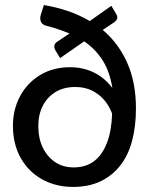

<svg xmlns="http://www.w3.org/2000/svg" viewBox="-20 -730 599 757"><path d="M268 7Q200 7 146 -23Q92 -53 61.5 -107.5Q31 -162 31 -234Q31 -298 59 -350.5Q87 -403 138 -434Q189 -465 257 -465Q290 -465 320 -456Q350 -447 376 -429Q402 -411 423 -383Q413 -447 385 -491.5Q357 -536 312 -567L217 -501L197 -534Q193 -543 194.5 -551Q196 -559 205 -565L254 -598Q237 -605 216 -612.5Q195 -620 164 -628Q147 -632 141.5 -644Q136 -656 141 -672L153 -710Q202 -702 247.5 -686.5Q293 -671 334 -647L419 -707L438 -675Q444 -666 442 -657.5Q440 -649 430 -642L385 -612Q447 -560 481.5 -482.5Q516 -405 516 -303Q516 -231 500.5 -173.5Q485 -116 453 -76Q421 -36 375 -14.5Q329 7 268 7ZM270 -70Q319 -70 351.5 -95Q384 -120 402 -167.5Q420 -215 422 -282Q411 -312 391 -335.5Q371 -359 342.5 -373Q314 -387 277 -387Q231 -387 198.5 -367Q166 -347 148.5 -312.5Q131 -278 131 -233Q131 -184 149 -147.5Q167 -111 198 -90.5Q229 -70 270 -70Z"/></svg>

Font: Aleo Medium
Style: Regular
Weight: 500
Designer: Alessio Laiso
Foundry: Alessio Laiso
Version: Version 2.001;gftools[0.9.29]